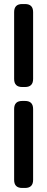

<svg xmlns="http://www.w3.org/2000/svg" viewBox="-20 -828 234 951"><path d="M104 -397H90Q50 -397 50 -437V-768Q50 -808 90 -808H104Q144 -808 144 -768V-437Q144 -397 104 -397ZM104 103H90Q50 103 50 63V-288Q50 -328 90 -328H104Q144 -328 144 -288V63Q144 103 104 103Z"/></svg>

Font: ZCOOL QingKe HuangYou
Style: Regular
Weight: 400
Version: Version 1.000